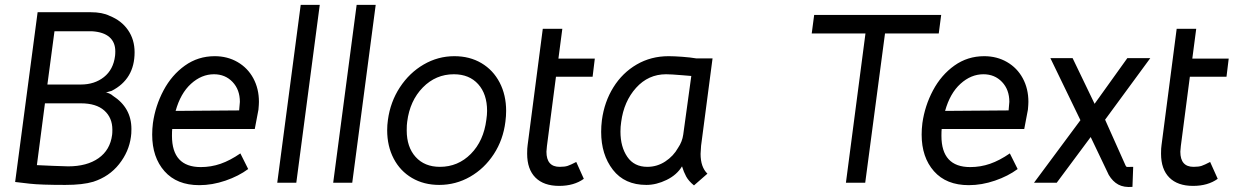

<svg xmlns="http://www.w3.org/2000/svg" viewBox="-20 -747 5079 786"><path d="M518 -219Q518 -198 516 -187Q508 -126 467.5 -75Q427 -24 362 -3Q319 10 247 10Q146 10 102 5L42 -2L134 -697H351Q399 -697 429 -682Q477 -663 504 -624Q531 -585 531 -533Q531 -423 437 -375Q436 -375 412 -368Q417 -369 427 -364.5Q437 -360 442 -355Q518 -306 518 -219ZM203 -619 174 -401H311Q367 -401 405.5 -431.5Q444 -462 451 -518Q452 -525 452 -537Q452 -574 428 -595Q404 -616 357 -619ZM439 -195Q440 -202 440 -216Q440 -265 407 -294.5Q374 -324 311 -324H164L131 -71L198 -68L259 -66Q336 -66 383.5 -99.5Q431 -133 439 -195Z M684 -191Q684 -63 802 -63Q844 -63 883 -76.5Q922 -90 964 -119L996 -55Q957 -26 903 -7.5Q849 11 796 11Q704 11 653.5 -46Q603 -103 603 -196Q603 -219 606 -243Q616 -314 649.5 -377Q683 -440 737 -478.5Q791 -517 859 -517Q911 -517 952.5 -493Q994 -469 1017 -426.5Q1040 -384 1040 -330Q1040 -320 1038 -298Q1031 -258 1023 -219H685Q684 -210 684 -191ZM959 -295 960 -307Q962 -323 962 -330Q962 -380 932 -411.5Q902 -443 856 -443Q805 -443 762 -404Q719 -365 699 -293Z M1211 -727H1289L1193 1H1115Z M1440 -727H1518L1422 1H1344Z M1565 -214Q1565 -235 1568 -256Q1578 -330 1617 -389.5Q1656 -449 1714.5 -483Q1773 -517 1840 -517Q1903 -517 1951 -488.5Q1999 -460 2025.5 -409Q2052 -358 2052 -293Q2052 -272 2049 -249Q2040 -175 2001.5 -116Q1963 -57 1904.5 -23.5Q1846 10 1778 10Q1715 10 1666.5 -18.5Q1618 -47 1591.5 -98Q1565 -149 1565 -214ZM1971 -257Q1974 -277 1974 -293Q1974 -362 1937.5 -402.5Q1901 -443 1838 -443Q1764 -443 1711 -389Q1658 -335 1647 -249Q1645 -237 1645 -213Q1645 -145 1681.5 -104.5Q1718 -64 1781 -64Q1855 -64 1907.5 -117Q1960 -170 1971 -257Z M2138 -118Q2138 -141 2140 -153L2202 -629H2282L2266 -507H2415L2406 -433H2256L2219 -149Q2217 -131 2217 -126Q2217 -64 2271 -64Q2292 -64 2304 -68Q2316 -72 2339 -84L2370 -15Q2330 14 2269 14Q2206 14 2172 -20Q2138 -54 2138 -118Z M2441 -207Q2441 -231 2444 -255Q2454 -330 2491 -389.5Q2528 -449 2586.5 -483Q2645 -517 2717 -517Q2740 -517 2773.5 -514.5Q2807 -512 2830 -508H2897L2850 -150Q2848 -126 2848 -117Q2848 -63 2876 -36L2821 12Q2799 -6 2789 -24.5Q2779 -43 2772 -66Q2751 -31 2709 -10.5Q2667 10 2626 10Q2537 10 2489 -52Q2441 -114 2441 -207ZM2756 -142Q2773 -167 2777 -196L2810 -436L2774 -439Q2726 -443 2707 -443Q2634 -443 2584 -387.5Q2534 -332 2523 -248Q2520 -229 2520 -208Q2520 -146 2548 -105Q2576 -64 2630 -64Q2670 -64 2703.5 -86Q2737 -108 2756 -142Z M3523 -610H3303L3313 -686H3833L3823 -610H3603L3522 1H3443Z M3834 -191Q3834 -63 3952 -63Q3994 -63 4033 -76.5Q4072 -90 4114 -119L4146 -55Q4107 -26 4053 -7.5Q3999 11 3946 11Q3854 11 3803.5 -46Q3753 -103 3753 -196Q3753 -219 3756 -243Q3766 -314 3799.5 -377Q3833 -440 3887 -478.5Q3941 -517 4009 -517Q4061 -517 4102.5 -493Q4144 -469 4167 -426.5Q4190 -384 4190 -330Q4190 -320 4188 -298Q4181 -258 4173 -219H3835Q3834 -210 3834 -191ZM4109 -295 4110 -307Q4112 -323 4112 -330Q4112 -380 4082 -411.5Q4052 -443 4006 -443Q3955 -443 3912 -404Q3869 -365 3849 -293Z M4519 -31 4445 -186 4306 1H4213L4403 -255L4280 -509H4371L4461 -322L4595 -509H4689L4504 -257L4588 -69Q4590 -64 4594.5 -63.5Q4599 -63 4619 -64L4616 18Q4581 21 4558 8.5Q4535 -4 4519 -31Z M4733 -118Q4733 -141 4735 -153L4797 -629H4877L4861 -507H5010L5001 -433H4851L4814 -149Q4812 -131 4812 -126Q4812 -64 4866 -64Q4887 -64 4899 -68Q4911 -72 4934 -84L4965 -15Q4925 14 4864 14Q4801 14 4767 -20Q4733 -54 4733 -118Z"/></svg>

Font: Bellota Text
Style: Bold Italic
Weight: 700
Italic angle: -7.5°
Designer: Kemie Guaida
Foundry: Kemie Guaida
Version: Version 4.001